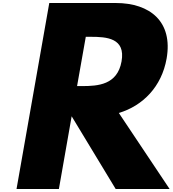

<svg xmlns="http://www.w3.org/2000/svg" viewBox="-20 -1258 1149 1278"><path d="M308 -1238 90 0H372L457 -484L750 0H1109L771 -506C931 -554 1056 -681 1089 -868C1132 -1113 980 -1238 750 -1238ZM493 -685 551 -1013H584C690 -1013 817 -1005 789 -849C761 -693 632 -685 526 -685Z"/></svg>

Font: Hussar Dziwak
Style: Kur
Weight: 400
Version: Version 1.022